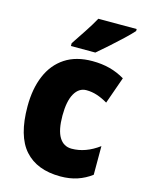

<svg xmlns="http://www.w3.org/2000/svg" viewBox="-117 -837 699 919"><g transform="rotate(15 232.5 -378.0)"><path d="M273 10Q157 10 96 -58.5Q35 -127 35 -274Q35 -361 62.5 -426Q90 -491 144.5 -527Q199 -563 280 -563Q327 -563 366.5 -552.5Q406 -542 441 -521L394 -388Q367 -404 341 -412.5Q315 -421 288 -421Q251 -421 229.5 -383.5Q208 -346 208 -274Q208 -202 229.5 -167Q251 -132 291 -132Q360 -132 426 -181V-39Q394 -15 356.5 -2.5Q319 10 273 10ZM444 -756Q428 -738 399.5 -711Q371 -684 339.5 -656Q308 -628 282 -606H161V-620Q185 -656 210.5 -694.5Q236 -733 254 -766H444Z"/></g></svg>

Font: Noto Sans Lao Condensed Black
Style: Regular
Weight: 900
Width: 3
Designer: Monotype Design Team
Foundry: Monotype Imaging Inc.
Version: Version 2.003; ttfautohint (v1.8.4.7-5d5b)